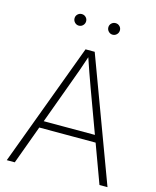

<svg xmlns="http://www.w3.org/2000/svg" viewBox="-133 -1007 889 1096"><g transform="rotate(15 312.0 -458.5)"><path d="M14.2 0 284.7 -727.5H338.9L609.4 0H562L370.1 -521.5Q355.5 -561.5 339.6 -606.4Q323.7 -651.4 304.7 -708H318.4Q299.8 -651.4 283.9 -606.4Q268.1 -561.5 252.9 -521.5L61.5 0ZM131.8 -228V-269.5H491.7V-228ZM412.1 -848.1Q397.9 -848.1 387.9 -858.4Q377.9 -868.7 377.9 -882.8Q377.9 -897 387.9 -906.7Q397.9 -916.5 412.1 -916.5Q426.3 -916.5 436.3 -906.7Q446.3 -897 446.3 -882.8Q446.3 -868.7 436.3 -858.4Q426.3 -848.1 412.1 -848.1ZM212.4 -848.1Q198.2 -848.1 188.2 -858.4Q178.2 -868.7 178.2 -882.8Q178.2 -897 188.2 -906.7Q198.2 -916.5 212.4 -916.5Q226.6 -916.5 236.6 -906.7Q246.6 -897 246.6 -882.8Q246.6 -868.7 236.6 -858.4Q226.6 -848.1 212.4 -848.1Z"/></g></svg>

Font: Inter 28pt ExtraLight
Style: Regular
Weight: 250
Designer: Rasmus Andersson
Foundry: rsms
Version: Version 4.001;git-66647c0bb